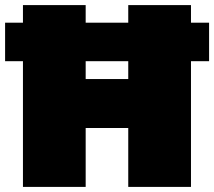

<svg xmlns="http://www.w3.org/2000/svg" viewBox="-44 -733 840 753"><path d="M46 0V-493H-24V-644H46V-713H292V-644H459V-713H705V-644H776V-493H705V0H459V-231H292V0ZM292 -423H459V-493H292Z"/></svg>

Font: Commissioner Black
Style: Regular
Weight: 900
Designer: Kostas Bartsokas
Foundry: Kostas Bartsokas
Version: Version 1.000; ttfautohint (v1.8.3)